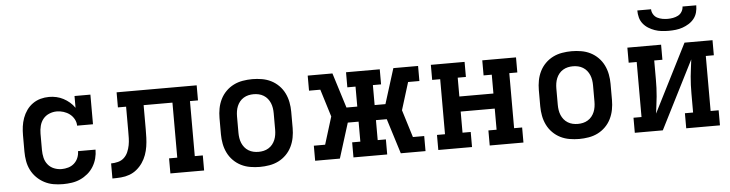

<svg xmlns="http://www.w3.org/2000/svg" viewBox="-46 -950 4442 1168"><g transform="rotate(-5 2175.0 -366.0)"><path d="M298 8Q268 8 239.5 3Q211 -2 185 -15.5Q159 -29 138 -50Q117 -71 104 -97Q91 -123 86 -152Q81 -181 81 -210V-310Q81 -337 84.5 -363Q88 -389 97 -414Q106 -439 121.5 -461Q137 -483 159 -498.5Q181 -514 206.5 -521Q232 -528 259 -528Q282 -528 304 -523Q326 -518 346 -507.5Q366 -497 383.5 -482Q401 -467 414 -448V-520H511V-339H414Q414 -360 403.5 -379Q393 -398 376.5 -410.5Q360 -423 339.5 -429.5Q319 -436 298 -436Q274 -436 251.5 -426.5Q229 -417 214.5 -399Q200 -381 194 -357.5Q188 -334 188 -310V-210Q188 -186 193.5 -162.5Q199 -139 214 -120.5Q229 -102 251.5 -93Q274 -84 298 -84Q318 -84 338.5 -90Q359 -96 374.5 -110Q390 -124 398 -143.5Q406 -163 406 -184H513Q513 -157 506 -130.5Q499 -104 484.5 -80.5Q470 -57 449 -39.5Q428 -22 403.5 -11Q379 0 352 4Q325 8 298 8Z M600 0V-92Q621 -92 642.5 -97.5Q664 -103 679.5 -117.5Q695 -132 703.5 -152Q712 -172 716 -193Q720 -214 720.5 -235.5Q721 -257 721 -279V-428H671V-520H1160V-428H1111V-92H1160V0H954V-92H1004V-428H828V-281Q828 -255 827 -228.5Q826 -202 822 -176Q818 -150 809 -125Q800 -100 785 -78Q770 -56 749.5 -39Q729 -22 704 -13Q679 -4 652.5 -2Q626 0 600 0Z M1500 8Q1471 8 1441.5 3Q1412 -2 1386 -15Q1360 -28 1339 -49Q1318 -70 1305 -96.5Q1292 -123 1286.5 -152Q1281 -181 1281 -210V-310Q1281 -339 1286.5 -368Q1292 -397 1305 -423.5Q1318 -450 1339 -471Q1360 -492 1386 -505Q1412 -518 1441.5 -523Q1471 -528 1500 -528Q1529 -528 1558.5 -523Q1588 -518 1614 -505Q1640 -492 1661 -471Q1682 -450 1695 -423.5Q1708 -397 1713.5 -368Q1719 -339 1719 -310V-210Q1719 -181 1713.5 -152Q1708 -123 1695 -96.5Q1682 -70 1661 -49Q1640 -28 1614 -15Q1588 -2 1558.5 3Q1529 8 1500 8ZM1500 -84Q1516 -84 1531.5 -87.5Q1547 -91 1561 -99.5Q1575 -108 1585 -120.5Q1595 -133 1601 -147.5Q1607 -162 1609.5 -178Q1612 -194 1612 -210V-310Q1612 -326 1609.5 -342Q1607 -358 1601 -372.5Q1595 -387 1585 -399.5Q1575 -412 1561 -420.5Q1547 -429 1531.5 -432.5Q1516 -436 1500 -436Q1484 -436 1468.5 -432.5Q1453 -429 1439 -420.5Q1425 -412 1415 -399.5Q1405 -387 1399 -372.5Q1393 -358 1390.5 -342Q1388 -326 1388 -310V-210Q1388 -194 1390.5 -178Q1393 -162 1399 -147.5Q1405 -133 1415 -120.5Q1425 -108 1439 -99.5Q1453 -91 1468.5 -87.5Q1484 -84 1500 -84Z M1838 0V-92H1907L1959 -260L1907 -428H1838V-520H1989L2056 -306H2122V-428H2072V-520H2278V-428H2228V-306H2294L2361 -520H2512V-428H2443L2391 -260L2443 -92H2512V0H2361L2294 -214H2228V-92H2278V0H2072V-92H2122V-214H2056L1989 0Z M2590 0V-92H2639V-428H2590V-520H2796V-428H2746V-313H2954V-428H2904V-520H3110V-428H3061V-92H3110V0H2904V-92H2954V-221H2746V-92H2796V0Z M3450 8Q3421 8 3391.5 3Q3362 -2 3336 -15Q3310 -28 3289 -49Q3268 -70 3255 -96.5Q3242 -123 3236.5 -152Q3231 -181 3231 -210V-310Q3231 -339 3236.5 -368Q3242 -397 3255 -423.5Q3268 -450 3289 -471Q3310 -492 3336 -505Q3362 -518 3391.5 -523Q3421 -528 3450 -528Q3479 -528 3508.5 -523Q3538 -518 3564 -505Q3590 -492 3611 -471Q3632 -450 3645 -423.5Q3658 -397 3663.5 -368Q3669 -339 3669 -310V-210Q3669 -181 3663.5 -152Q3658 -123 3645 -96.5Q3632 -70 3611 -49Q3590 -28 3564 -15Q3538 -2 3508.5 3Q3479 8 3450 8ZM3450 -84Q3466 -84 3481.5 -87.5Q3497 -91 3511 -99.5Q3525 -108 3535 -120.5Q3545 -133 3551 -147.5Q3557 -162 3559.5 -178Q3562 -194 3562 -210V-310Q3562 -326 3559.5 -342Q3557 -358 3551 -372.5Q3545 -387 3535 -399.5Q3525 -412 3511 -420.5Q3497 -429 3481.5 -432.5Q3466 -436 3450 -436Q3434 -436 3418.5 -432.5Q3403 -429 3389 -420.5Q3375 -412 3365 -399.5Q3355 -387 3349 -372.5Q3343 -358 3340.5 -342Q3338 -326 3338 -310V-210Q3338 -194 3340.5 -178Q3343 -162 3349 -147.5Q3355 -133 3365 -120.5Q3375 -108 3389 -99.5Q3403 -91 3418.5 -87.5Q3434 -84 3450 -84Z M3790 0V-92H3839V-428H3790V-520H3996V-428H3946V-312Q3946 -286 3945 -260Q3944 -234 3941.5 -208Q3939 -182 3935.5 -156.5Q3932 -131 3929 -105L4139 -520H4310V-428H4261V-92H4310V0H4104V-92H4154V-208Q4154 -234 4155 -260Q4156 -286 4158.5 -312Q4161 -338 4164.5 -363.5Q4168 -389 4171 -415L3961 0ZM4050 -600Q4028 -600 4006.5 -602.5Q3985 -605 3965 -612Q3945 -619 3926.5 -630.5Q3908 -642 3894.5 -659Q3881 -676 3875.5 -697Q3870 -718 3870 -740H3954Q3954 -724 3963 -709Q3972 -694 3986.5 -686.5Q4001 -679 4017.5 -676Q4034 -673 4050 -673Q4066 -673 4082.5 -676Q4099 -679 4113.5 -686.5Q4128 -694 4137 -709Q4146 -724 4146 -740H4230Q4230 -718 4224.5 -697Q4219 -676 4205.5 -659Q4192 -642 4173.5 -630.5Q4155 -619 4135 -612Q4115 -605 4093.5 -602.5Q4072 -600 4050 -600Z"/></g></svg>

Font: Iosevka Etoile Semibold
Style: Regular
Weight: 600
Designer: Belleve Invis
Foundry: Belleve Invis
Version: Version 22.1.2; ttfautohint (v1.8.4)